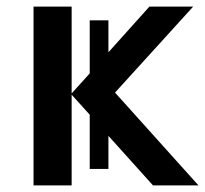

<svg xmlns="http://www.w3.org/2000/svg" viewBox="-20 -561 621 581"><path d="M81.5 -541H196.8V-278.3L251.5 -338.9V-499.5H308.1V-402.8L432.1 -541H564.5L328.1 -280.8L580.6 0H442.9L308.1 -149.9V-49.8H251.5V-213.9L196.8 -274.4V0H81.5Z"/></svg>

Font: Viking Open Sans Light
Style: Bold
Weight: 600
Foundry: Ascender Corporation
Version: Version 2.001